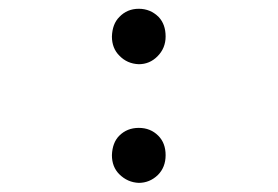

<svg xmlns="http://www.w3.org/2000/svg" viewBox="-20 -554 626 433"><path d="M337.9 -515.6Q353.5 -499 353.5 -471.7Q353.5 -445.3 335 -426.8Q317.4 -409.2 293 -409.2Q266.6 -410.2 249 -428.7Q232.4 -445.3 232.4 -471.7Q233.4 -500 249 -515.6Q266.6 -534.2 293 -534.2Q319.3 -534.2 337.9 -515.6ZM336.9 -248Q353.5 -231.4 353.5 -204.1Q353.5 -176.8 335.9 -159.2Q317.4 -141.6 293 -141.6Q267.6 -142.6 249 -161.1Q232.4 -177.7 232.4 -204.1Q233.4 -232.4 249 -248Q266.6 -265.6 293 -265.6Q319.3 -265.6 336.9 -248Z"/></svg>

Font: BabelStone Tangut Wenhai
Style: Regular
Weight: 400
Designer: Andrew West
Foundry: BabelStone
Version: Version 1.002 May 21, 2016